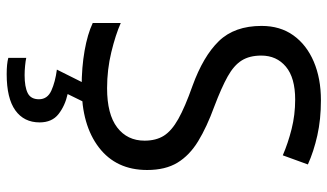

<svg xmlns="http://www.w3.org/2000/svg" viewBox="-228 -536 1004 589"><g transform="rotate(90 274.5 -242.0)"><path d="M502 -191Q502 -96 433 -43Q364 10 247 10Q187 10 136 1Q85 -8 51 -24V-110Q87 -94 140.5 -81Q194 -68 251 -68Q331 -68 371.5 -99Q412 -130 412 -183Q412 -218 397 -242Q382 -266 345.5 -286.5Q309 -307 244 -330Q153 -363 106.5 -411Q60 -459 60 -542Q60 -599 89 -639.5Q118 -680 169.5 -702Q221 -724 288 -724Q347 -724 396 -713Q445 -702 485 -684L457 -607Q420 -623 376.5 -634Q333 -645 286 -645Q219 -645 185 -616.5Q151 -588 151 -541Q151 -505 166 -481Q181 -457 215 -438Q249 -419 307 -397Q370 -374 413.5 -347.5Q457 -321 479.5 -284Q502 -247 502 -191ZM356 139Q356 187 319 213.5Q282 240 208 240Q176 240 158 235V180Q167 182 182 183.5Q197 185 211 185Q247 185 266 175.5Q285 166 285 141Q285 115 258.5 103Q232 91 194 86L237 0H295L269 53Q305 61 330.5 81Q356 101 356 139Z"/></g></svg>

Font: Noto Sans Khudawadi
Style: Regular
Weight: 400
Designer: Monotype Design Team
Foundry: Monotype Imaging Inc.
Version: Version 2.003; ttfautohint (v1.8.4.7-5d5b)